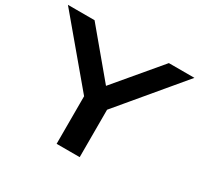

<svg xmlns="http://www.w3.org/2000/svg" viewBox="-172 -889 1115 1074"><g transform="rotate(30 385.5 -352.5)"><path d="M311 0V-359L339 -274L-23 -705H149L398 -407H378L629 -705H794L433 -274L460 -359V0Z"/></g></svg>

Font: Nunito Sans 10pt Expanded
Style: Bold
Weight: 700
Width: 7
Designer: Vernon Adams
Foundry: Vernon Adams
Version: Version 3.101;gftools[0.9.27]